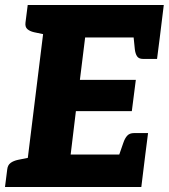

<svg xmlns="http://www.w3.org/2000/svg" viewBox="-32 -749 676 769"><path d="M65 0 155 -729H624L608 -599H309L288 -429H512L496 -304H272L251 -130H550L534 0ZM438 -108 462 -177Q468 -195 477.5 -205.5Q487 -216 505 -216H561L550 -130ZM501 -621 608 -599 597 -513H541Q524 -513 517 -523.5Q510 -534 508 -552ZM176 -729 147 -611 104 -620Q87 -624 77.5 -632.5Q68 -641 70 -658L79 -729ZM-12 0 -3 -71Q-1 -88 10.5 -96.5Q22 -105 41 -109L86 -118L85 0Z"/></svg>

Font: Aleo Black
Style: Italic
Weight: 900
Italic angle: -7°
Designer: Alessio Laiso
Foundry: Alessio Laiso
Version: Version 2.001;gftools[0.9.29]